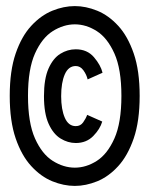

<svg xmlns="http://www.w3.org/2000/svg" viewBox="-20 -664 490 631"><path d="M226 -53Q189.5 -53 152 -68.2Q114.5 -83.5 82.8 -118Q51 -152.5 31.5 -209.2Q12 -266 12 -349Q12 -431.5 31.5 -488.2Q51 -545 82.8 -579.2Q114.5 -613.5 152 -628.8Q189.5 -644 226 -644Q262 -644 299.5 -628.8Q337 -613.5 368.5 -579.2Q400 -545 419.5 -488.2Q439 -431.5 439 -349Q439 -266 419.5 -209.2Q400 -152.5 368.5 -118Q337 -83.5 299.5 -68.2Q262 -53 226 -53ZM226 -113Q263 -113 298 -135.2Q333 -157.5 356 -209Q379 -260.5 379 -349Q379 -437 356 -488.2Q333 -539.5 298 -561.8Q263 -584 226 -584Q189 -584 153.5 -561.8Q118 -539.5 95 -488.2Q72 -437 72 -349Q72 -260.5 95 -209Q118 -157.5 153.5 -135.2Q189 -113 226 -113ZM229 -194Q203 -194 179 -208.8Q155 -223.5 139.8 -257.2Q124.5 -291 124.5 -348Q124.5 -405 139.5 -438.8Q154.5 -472.5 178.2 -487.2Q202 -502 229 -502Q266.5 -502 288.8 -476Q311 -450 317 -425L268 -403Q264.5 -418.5 254.2 -432.8Q244 -447 229 -447Q205 -447 193 -419.8Q181 -392.5 181 -348Q181 -304.5 193 -277Q205 -249.5 229 -249.5Q244.5 -249.5 253.2 -261.8Q262 -274 266.5 -286.5L316 -264.5Q309 -240 286.5 -217Q264 -194 229 -194Z"/></svg>

Font: Trispace Condensed
Style: Regular
Weight: 400
Width: 3
Designer: Tyler Finck
Foundry: Etcetera Type Company
Version: Version 1.210; ttfautohint (v1.8.3)